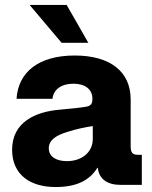

<svg xmlns="http://www.w3.org/2000/svg" viewBox="-20 -753 621 782"><path d="M206.5 8.8C291 8.8 344.2 -17.6 376.5 -69.3H378.4C383.3 -24.4 416 0 471.2 0H557.6V-122.6H540C520.5 -122.6 512.2 -131.8 512.2 -155.8V-348.1C512.2 -460.4 430.2 -526.9 284.2 -526.9C138.2 -526.9 54.2 -460 47.4 -350.6H193.8C197.3 -387.7 229 -412.1 279.3 -412.1C327.1 -412.1 356.4 -388.7 356.4 -351.1C356.4 -332.5 352.5 -322.8 331.5 -318.4C309.6 -314.5 266.6 -310.1 222.7 -306.2C124 -297.9 29.3 -255.4 29.3 -143.1C29.3 -41 103.5 8.8 206.5 8.8ZM252.4 -96.7C208 -96.7 178.7 -115.7 178.7 -148.9C178.7 -184.1 211.4 -203.1 256.3 -216.3C291.5 -227.5 322.8 -233.9 357.9 -239.7V-187C357.9 -133.8 314.5 -96.7 252.4 -96.7ZM231 -578.6H339.8L251.5 -732.9H100.6Z"/></svg>

Font: Raveo Display
Style: Bold
Weight: 700
Designer: Jakub Foglar, Rasmus Andersson (Inter)
Foundry: Jakubfoglar.com
Version: Version 1.100;Glyphs 3.2.3 (3260)